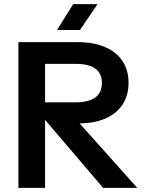

<svg xmlns="http://www.w3.org/2000/svg" viewBox="-20 -909 705 929"><path d="M69 0V-705H357Q434 -705 489 -681Q544 -657 573 -613Q602 -569 602 -508Q602 -448 573.5 -404Q545 -360 491 -336Q437 -312 360 -312H268V-361H148V-414H348Q408 -414 440.5 -437Q473 -460 473 -507Q473 -555 440.5 -577.5Q408 -600 348 -600H162L198 -636V0ZM479 0 157 -377H307L644 0ZM334 -889H452L367 -764H256Z"/></svg>

Font: TikTok Sans 24pt SemiBold
Style: Regular
Weight: 600
Version: Version 4.000